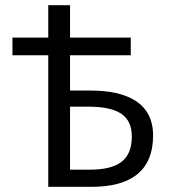

<svg xmlns="http://www.w3.org/2000/svg" viewBox="-20 -720 654 740"><path d="M166 0H334C480 0 570 -58 570 -198C570 -323 471 -371 328 -371H250V-507H484V-575H250V-700H166V-575H28V-507H166ZM250 -66V-309H317C434 -309 488 -276 488 -194C488 -102 434 -66 324 -66Z"/></svg>

Font: Giro Sans Regular
Style: Regular
Weight: 400
Designer: Paul D. Hunt
Foundry: Adobe Systems Incorporated
Version: Version 1.000;PS 1.0;hotconv 1.0.88;makeotf.lib2.5.647800